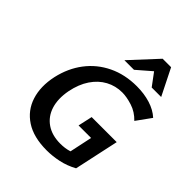

<svg xmlns="http://www.w3.org/2000/svg" viewBox="-251 -1048 1203 1203"><g transform="rotate(45 350.5 -447.0)"><path d="M373 13Q257 13 185 -34Q113 -81 87 -162.5Q61 -244 83 -346Q105 -444 160.5 -517Q216 -590 300 -630.5Q384 -671 489 -671Q554 -671 609 -654Q664 -637 701 -603L631 -506Q592 -547 541.5 -563Q491 -579 452 -579Q393 -579 343 -552Q293 -525 258 -473Q223 -421 208 -346Q193 -266 212 -205.5Q231 -145 280.5 -111Q330 -77 404 -77Q445 -77 479.5 -87.5Q514 -98 549 -120L473 -41L515 -239H404L425 -334H647L583 -38Q532 -10 478 1.5Q424 13 373 13ZM318 -731 481 -907H556L522 -834L403 -731ZM560 -731 485 -832 481 -907H556L644 -731Z"/></g></svg>

Font: Ysabeau
Style: Bold Italic
Weight: 700
Italic angle: -12°
Designer: Christian Thalmann (Catharsis Fonts)
Version: Version 2.002